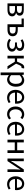

<svg xmlns="http://www.w3.org/2000/svg" viewBox="2761 -3358 826 6388"><g transform="rotate(90 3174.0 -164.0)"><path d="M92 0H309C435 0 524 -47 524 -156C524 -233 471 -271 410 -285V-290C466 -306 501 -345 501 -405C501 -504 420 -543 301 -543H92ZM182 -250H293C386 -250 434 -216 434 -161C434 -100 390 -65 299 -65H182ZM291 -478C375 -478 411 -448 411 -397C411 -346 376 -315 285 -315H182V-478Z M596 -543V-469H788V0H970C1099 0 1186 -53 1186 -173C1186 -291 1099 -342 970 -342H880V-543ZM961 -272C1053 -272 1097 -242 1097 -173C1097 -104 1053 -73 961 -73H880V-272Z M1479 13C1595 13 1698 -49 1698 -150C1698 -227 1648 -269 1584 -285V-290C1641 -312 1674 -358 1674 -411C1674 -509 1582 -557 1477 -557C1398 -557 1338 -533 1286 -496L1324 -436C1368 -467 1409 -484 1472 -484C1538 -484 1585 -457 1585 -401C1585 -348 1541 -315 1454 -315H1392V-250H1467C1556 -250 1606 -219 1606 -157C1606 -97 1546 -60 1471 -60C1416 -60 1363 -73 1312 -115L1273 -56C1337 -4 1403 13 1479 13Z M1834 0H1925V-245H2032L2184 0H2284L2099 -286L2145 -393C2173 -458 2195 -468 2224 -468C2232 -468 2236 -467 2242 -465L2258 -551C2250 -554 2238 -557 2226 -557C2167 -557 2126 -536 2084 -440L2030 -319H1925V-543H1834Z M2390 -543V229H2481V45L2479 -50C2480 -49 2480 -49 2481 -48C2529 -9 2581 13 2629 13C2754 13 2865 -94 2865 -280C2865 -447 2789 -557 2649 -557C2586 -557 2525 -521 2476 -481H2473L2465 -543ZM2481 -120V-405C2534 -454 2581 -480 2627 -480C2730 -480 2770 -399 2770 -279C2770 -144 2704 -63 2614 -63C2578 -63 2530 -78 2481 -120Z M3229 13C3303 13 3361 -12 3409 -43L3376 -103C3336 -76 3293 -60 3240 -60C3137 -60 3066 -134 3060 -250H3426C3428 -263 3430 -282 3430 -302C3430 -457 3352 -557 3214 -557C3088 -557 2969 -447 2969 -271C2969 -92 3085 13 3229 13ZM3059 -315C3070 -422 3138 -484 3215 -484C3300 -484 3350 -425 3350 -315Z M3778 13C3843 13 3905 -12 3953 -56L3914 -117C3880 -86 3836 -63 3786 -63C3686 -63 3618 -146 3618 -271C3618 -396 3690 -481 3788 -481C3832 -481 3865 -461 3897 -432L3944 -493C3905 -527 3856 -557 3785 -557C3646 -557 3523 -452 3523 -271C3523 -91 3634 13 3778 13Z M4292 13C4366 13 4424 -12 4472 -43L4439 -103C4399 -76 4356 -60 4303 -60C4200 -60 4129 -134 4123 -250H4489C4491 -263 4493 -282 4493 -302C4493 -457 4415 -557 4277 -557C4151 -557 4032 -447 4032 -271C4032 -92 4148 13 4292 13ZM4122 -315C4133 -422 4201 -484 4278 -484C4363 -484 4413 -425 4413 -315Z M4627 -543V0H4718V-242H4980V0H5071V-543H4980V-323H4718V-543Z M5255 0H5340L5546 -311C5566 -344 5597 -394 5618 -428H5622C5618 -357 5613 -284 5613 -227V0H5702V-543H5617L5411 -232C5391 -199 5360 -149 5339 -116H5335C5338 -186 5344 -259 5344 -316V-543H5255Z M6105 13C6179 13 6237 -12 6285 -43L6252 -103C6212 -76 6169 -60 6116 -60C6013 -60 5942 -134 5936 -250H6302C6304 -263 6306 -282 6306 -302C6306 -457 6228 -557 6090 -557C5964 -557 5845 -447 5845 -271C5845 -92 5961 13 6105 13ZM5935 -315C5946 -422 6014 -484 6091 -484C6176 -484 6226 -425 6226 -315Z"/></g></svg>

Font: Noto Sans KR Regular
Style: Regular
Weight: 400
Designer: Ryoko NISHIZUKA  (kana & ideographs); Paul D. Hunt (Latin, Greek & Cyrillic); Wenlong ZHANG  (bopomofo); Sandoll Communi
Foundry: Adobe Systems Incorporated
Version: Version 1.004;PS 1.004;hotconv 1.0.82;makeotf.lib2.5.63406